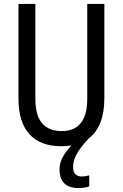

<svg xmlns="http://www.w3.org/2000/svg" viewBox="-20 -800 625 977"><path d="M352 49Q352 98 396 98Q408 98 418 96Q428 94 434 92V148Q412 157 380 157Q283 157 283 61Q283 27 301.5 -4.5Q320 -36 344 -60Q320 -56 292 -56Q185 -56 129.5 -117.5Q74 -179 74 -298V-780H160V-297Q160 -213 194 -173Q228 -133 294 -133Q424 -133 424 -298V-780H511V-298Q510 -155 432 -96Q385 -45 368.5 -13Q352 19 352 49Z"/></svg>

Font: Noto Sans Malayalam UI Condensed
Style: Regular
Weight: 400
Width: 3
Designer: Jelle Bosma - Monotype Design Team
Foundry: Monotype Imaging Inc.
Version: Version 2.104; ttfautohint (v1.8.4.7-5d5b)